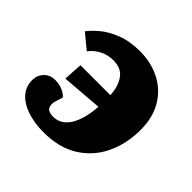

<svg xmlns="http://www.w3.org/2000/svg" viewBox="-140 -673 830 830"><g transform="rotate(45 275.5 -257.5)"><path d="M168 -119Q160 -94 168.5 -78.5Q177 -63 207 -63Q254 -63 282 -108Q310 -153 315 -232L128 -217L133 -304H316Q314 -354 291 -387Q268 -420 220 -420Q153 -420 110 -366L43 -421Q58 -442 87.5 -467Q117 -492 163.5 -510.5Q210 -529 273 -529Q341 -529 396 -501Q451 -473 483 -419.5Q515 -366 515 -290Q515 -205 482 -136Q449 -67 384.5 -26.5Q320 14 225 14Q171 14 126.5 -0.5Q82 -15 56.5 -43Q31 -71 31 -112Q31 -141 50.5 -161.5Q70 -182 102 -182Q148 -182 178 -152Z"/></g></svg>

Font: Literata 12pt ExtraBold
Style: Italic
Weight: 800
Italic angle: -2°
Designer: Latin by Veronika Burian and Jose Scaglione. Greek by Irene Vlachou. Cyrillic by Vera Evstafieva
Foundry: TypeTogether
Version: Version 3.002